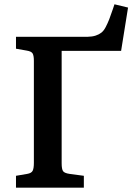

<svg xmlns="http://www.w3.org/2000/svg" viewBox="-20 -871 616 891"><path d="M54.2 0V-55.2L106 -64Q126 -67.4 131.6 -78.6Q137.2 -89.8 137.2 -115.2V-588.9Q137.2 -613.3 131.3 -623Q125.5 -632.8 104 -636.2L54.2 -645V-700.2H386.2Q408.2 -700.7 423.8 -705.8Q439.5 -710.9 450.4 -719.5Q461.4 -728 470.5 -745.4Q479.5 -762.7 486.8 -781.2Q494.1 -799.8 504.4 -830.6Q508.8 -844.2 511.2 -851.1L574.2 -835.9L542 -634.8H266.1V-113.8Q266.1 -85.9 272.7 -76.7Q279.3 -67.4 303.2 -64L369.1 -55.2V0Z"/></svg>

Font: Literata Book SemiBold
Style: Regular
Weight: 600
Designer: Latin by Veronika Burian and Jose Scaglione. Greek by Irene Vlachou. Cyrillic by Vera Evstafieva
Foundry: TypeTogether
Version: Version 2.003;PS 002.003;hotconv 1.0.88;makeotf.lib2.5.64775